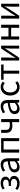

<svg xmlns="http://www.w3.org/2000/svg" viewBox="2560 -3157 610 5770"><g transform="rotate(-90 2865.0 -272.0)"><path d="M247 13C363 13 465 -49 465 -150C465 -227 416 -269 352 -284V-289C410 -311 442 -357 442 -410C442 -509 350 -557 245 -557C166 -557 106 -534 55 -496L92 -436C136 -467 177 -484 240 -484C307 -484 353 -456 353 -401C353 -348 310 -315 223 -315H160V-250H235C325 -250 374 -219 374 -158C374 -97 314 -60 239 -60C184 -60 130 -74 81 -114L41 -55C105 -4 171 13 247 13Z M727 13C794 13 855 -22 907 -65H910L918 0H993V-334C993 -469 938 -557 805 -557C717 -557 641 -518 592 -486L627 -423C670 -452 727 -481 790 -481C879 -481 902 -414 902 -344C671 -318 569 -259 569 -141C569 -43 636 13 727 13ZM753 -61C699 -61 657 -85 657 -147C657 -217 719 -262 902 -283V-132C849 -85 805 -61 753 -61Z M1165 0H1257V-469H1508V0H1599V-543H1165Z M2080 0H2171V-543H2080V-290C2048 -283 2024 -280 1992 -280C1892 -280 1848 -314 1848 -394V-543H1758V-394C1758 -260 1836 -205 1973 -205C2023 -205 2042 -209 2080 -216Z M2480 13C2547 13 2608 -22 2660 -65H2663L2671 0H2746V-334C2746 -469 2691 -557 2558 -557C2470 -557 2394 -518 2345 -486L2380 -423C2423 -452 2480 -481 2543 -481C2632 -481 2655 -414 2655 -344C2424 -318 2322 -259 2322 -141C2322 -43 2389 13 2480 13ZM2506 -61C2452 -61 2410 -85 2410 -147C2410 -217 2472 -262 2655 -283V-132C2602 -85 2558 -61 2506 -61Z M3132 13C3197 13 3259 -13 3308 -55L3268 -117C3234 -87 3190 -63 3140 -63C3040 -63 2972 -146 2972 -271C2972 -396 3044 -480 3143 -480C3185 -480 3220 -461 3251 -433L3297 -493C3259 -527 3210 -557 3139 -557C2999 -557 2878 -452 2878 -271C2878 -91 2988 13 3132 13Z M3536 0H3627V-469H3810V-543H3354V-469H3536Z M3931 0H4016L4222 -311C4242 -344 4273 -394 4294 -428H4299C4294 -357 4289 -285 4289 -227V0H4378V-543H4293L4087 -232C4067 -199 4036 -149 4015 -116H4011C4015 -186 4020 -259 4020 -316V-543H3931Z M4562 0H4654V-242H4915V0H5006V-543H4915V-322H4654V-543H4562Z M5191 0H5276L5482 -311C5502 -344 5533 -394 5554 -428H5559C5554 -357 5549 -285 5549 -227V0H5638V-543H5553L5347 -232C5327 -199 5296 -149 5275 -116H5271C5275 -186 5280 -259 5280 -316V-543H5191Z"/></g></svg>

Font: Source Han Sans JP
Style: Regular
Weight: 400
Designer: Ryoko NISHIZUKA 西塚涼子 (kana, bopomofo & ideographs); Paul D. Hunt (Latin, Greek & Cyrillic); Sandoll Communications 산돌커뮤니
Foundry: Adobe
Version: Version 2.004;hotconv 1.0.118;makeotfexe 2.5.65603